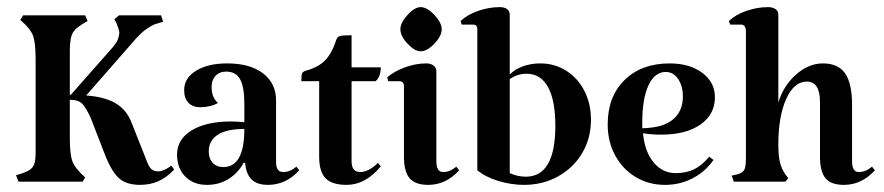

<svg xmlns="http://www.w3.org/2000/svg" viewBox="-20 -510 2483 539"><path d="M469 -34Q447 -11 424 -1Q401 9 373 9Q334 9 313 -10.5Q292 -30 273 -80L235 -178Q223 -205 212 -217.5Q201 -230 176 -230V-122Q176 -76 183.5 -56.5Q191 -37 219 -12L212 0H32L25 -18Q50 -25 61 -31.5Q72 -38 76 -49Q80 -60 80 -83V-343Q80 -391 72.5 -410.5Q65 -430 37 -454L45 -467H219L226 -451Q194 -434 185 -419Q176 -404 176 -368V-244H179L298 -379Q307 -390 310.5 -398.5Q314 -407 315 -418Q315 -425 307 -445L301 -456L314 -467H432L438 -449L415 -442Q387 -430 362 -402L222 -242Q274 -238 304 -220.5Q334 -203 348 -169L394 -53Q399 -40 406 -34.5Q413 -29 424 -29Q440 -29 461 -45Z M542 -209Q521 -209 509 -221.5Q497 -234 497 -257Q497 -291 530.5 -311.5Q564 -332 618 -332Q682 -332 718.5 -304Q755 -276 755 -228V-55Q755 -27 775 -27Q794 -27 812 -42L820 -32Q783 9 732 9Q702 9 686.5 -6Q671 -21 668 -53H664Q648 -24 621.5 -7.5Q595 9 561 9Q523 9 500 -14.5Q477 -38 477 -76Q477 -119 518 -144Q559 -169 629 -169Q642 -169 666 -167V-217Q666 -266 654 -287.5Q642 -309 615 -309Q596 -309 585 -297Q574 -285 574 -266Q574 -236 592 -221Q571 -209 542 -209ZM666 -148Q616 -148 591 -131.5Q566 -115 566 -85Q566 -65 577 -53Q588 -41 607 -41Q666 -41 666 -148Z M876 -70V-282H826Q826 -299 828 -304Q830 -309 840 -312Q873 -321 892 -340Q911 -359 923 -395Q926 -406 933 -408.5Q940 -411 967 -411V-321H1049Q1049 -308 1045 -297.5Q1041 -287 1034 -282H967V-57Q967 -27 992 -27Q1003 -27 1016.5 -34Q1030 -41 1041 -53L1049 -43Q1006 9 953 9Q912 9 894 -9.5Q876 -28 876 -70Z M1224 -27Q1243 -27 1261 -42L1269 -32Q1232 9 1182 9Q1146 9 1130 -9.5Q1114 -28 1114 -70V-268Q1114 -282 1101 -282H1070L1067 -293Q1087 -310 1117 -321Q1147 -332 1177 -332Q1189 -332 1197 -326Q1205 -320 1205 -310V-57Q1205 -27 1224 -27ZM1161 -490Q1179 -490 1199.5 -468Q1220 -446 1220 -428Q1220 -409 1199.5 -387.5Q1179 -366 1161 -366Q1144 -366 1124 -387.5Q1104 -409 1104 -428Q1104 -446 1124 -468Q1144 -490 1161 -490Z M1639 -174Q1639 -122 1614.5 -80.5Q1590 -39 1547 -15Q1504 9 1451 9Q1415 9 1379 -2Q1343 -13 1320 -32V-427Q1320 -435 1317 -438Q1314 -441 1307 -441H1276L1273 -451Q1292 -469 1322.5 -479.5Q1353 -490 1383 -490Q1396 -490 1403.5 -484.5Q1411 -479 1411 -469V-301Q1426 -316 1448.5 -324Q1471 -332 1497 -332Q1537 -332 1569.5 -311.5Q1602 -291 1620.5 -255Q1639 -219 1639 -174ZM1539 -157Q1539 -228 1518.5 -265.5Q1498 -303 1458 -303Q1433 -303 1411 -288V-24Q1433 -14 1456 -14Q1539 -14 1539 -157Z M1971 -70 1983 -61Q1960 -28 1924.5 -9.5Q1889 9 1847 9Q1801 9 1764.5 -13Q1728 -35 1707 -73.5Q1686 -112 1686 -161Q1686 -239 1733.5 -285.5Q1781 -332 1860 -332Q1916 -332 1951.5 -305.5Q1987 -279 1987 -237Q1987 -189 1946.5 -160.5Q1906 -132 1836 -132Q1808 -132 1785 -136Q1790 -84 1815 -54Q1840 -24 1877 -24Q1906 -24 1928 -34.5Q1950 -45 1971 -70ZM1783 -166V-150Q1794 -150 1810 -152Q1852 -157 1874.5 -179.5Q1897 -202 1897 -239Q1897 -269 1883.5 -288.5Q1870 -308 1849 -308Q1818 -308 1800.5 -270.5Q1783 -233 1783 -166Z M2391 -27Q2410 -27 2428 -42L2436 -32Q2399 9 2349 9Q2313 9 2297.5 -9.5Q2282 -28 2282 -70V-223Q2282 -281 2245 -281Q2209 -281 2187 -232Q2165 -183 2165 -104Q2165 -73 2169.5 -54.5Q2174 -36 2185 -20L2193 -10L2185 0H2040L2034 -17L2048 -20Q2064 -24 2069 -32.5Q2074 -41 2074 -66V-423Q2074 -431 2070.5 -436Q2067 -441 2061 -441H2030L2026 -451Q2045 -469 2075.5 -479.5Q2106 -490 2136 -490Q2149 -490 2157 -484.5Q2165 -479 2165 -469V-222Q2179 -269 2214.5 -300.5Q2250 -332 2290 -332Q2333 -332 2352.5 -304Q2372 -276 2372 -215V-57Q2372 -27 2391 -27Z"/></svg>

Font: Katibeh
Style: Regular
Weight: 400
Designer: Arabic design by Kourosh Beigpour, Latin design by Eduardo Tunni, engineering by Lasse Fister
Version: Version 1.000